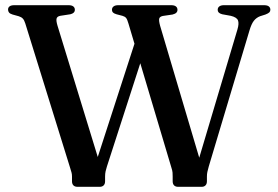

<svg xmlns="http://www.w3.org/2000/svg" viewBox="-20 -720 1070 740"><path d="M503.5 -567.5 545.5 -553 392 -78Q389 -68.5 387 -59.8Q385 -51 385 -39.5V-21.5Q385 -11 379.5 -5.5Q374 0 364.5 0H278.5Q268.5 0 263 -5.5Q257.5 -11 257.5 -21.5V-39.5Q257.5 -48 255.8 -54.5Q254 -61 250 -74L77.5 -629.5Q73.5 -642.5 67.8 -648.5Q62 -654.5 52 -657.5L28.5 -664Q18.5 -667 14.8 -671.8Q11 -676.5 11 -683Q11 -691 17 -695.5Q23 -700 35.5 -700H244Q256.5 -700 262.5 -695.2Q268.5 -690.5 268.5 -682.5Q268.5 -669 251 -665L212 -659Q200 -656.5 198 -648.2Q196 -640 201.5 -621.5L371.5 -67L331.5 -37ZM819 -682Q819 -690.5 825.2 -695.2Q831.5 -700 843.5 -700H997Q1010.5 -700 1016.2 -695.2Q1022 -690.5 1022 -682.5Q1022 -676.5 1018.2 -672.5Q1014.5 -668.5 1003 -664L982.5 -657.5Q968 -652 958.5 -640Q949 -628 941.5 -602.5L784.5 -78Q781 -65 779.2 -57.2Q777.5 -49.5 777.5 -39.5V-21.5Q777.5 -11 772 -5.5Q766.5 0 757.5 0H666Q656.5 0 651 -5.5Q645.5 -11 645.5 -21.5V-39.5Q645.5 -47.5 645 -55Q644.5 -62.5 640 -76L475 -629.5Q470.5 -645.5 465.8 -651Q461 -656.5 452 -659L429 -665Q419 -668 415.2 -672Q411.5 -676 411.5 -682Q411.5 -690.5 417.8 -695.2Q424 -700 436 -700H639.5Q652 -700 658 -695.2Q664 -690.5 664 -682Q664 -675.5 659.5 -671Q655 -666.5 645 -664L607.5 -658.5Q596 -656 593.8 -648.8Q591.5 -641.5 597 -621L761 -68L727 -42L895 -606Q902 -629.5 897.2 -641.5Q892.5 -653.5 869.5 -659L836.5 -665Q827 -667.5 823 -671.8Q819 -676 819 -682Z"/></svg>

Font: Fraunces 16pt
Style: Regular
Weight: 400
Version: Version 1.000;[b76b70a41]